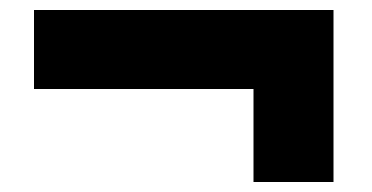

<svg xmlns="http://www.w3.org/2000/svg" viewBox="-20 -513 745 384"><path d="M487 -149V-335H48V-493H647V-149Z"/></svg>

Font: Archivo SemiBold SemiExpanded Black
Style: Regular
Weight: 900
Width: 6
Version: Version 2.001